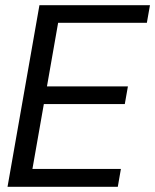

<svg xmlns="http://www.w3.org/2000/svg" viewBox="-20 -720 598 740"><path d="M9 0 132 -700H558L546 -632H204L161 -387H473L461 -319H149L105 -69H446L434 0Z"/></svg>

Font: DM Sans 36pt
Style: Italic
Weight: 400
Italic angle: -10°
Designer: Colophon Foundry, Jonny Pinhorn
Foundry: Colophon Foundry
Version: Version 4.004;gftools[0.9.30]